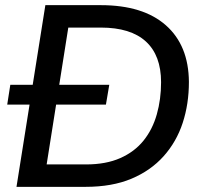

<svg xmlns="http://www.w3.org/2000/svg" viewBox="-20 -725 791 745"><path d="M44 0 156 -705H371Q535 -705 623.5 -627Q712 -549 713 -407Q713 -322 689 -248.5Q665 -175 615 -119Q565 -63 490 -31.5Q415 0 312 0ZM161 -87H314Q391 -87 446.5 -111.5Q502 -136 537 -179.5Q572 -223 588.5 -281.5Q605 -340 605 -406Q605 -510 546 -564Q487 -618 371 -618H245ZM8 -319 20 -396H404L391 -319Z"/></svg>

Font: Nunito Sans 12pt ExtraLight 12pt SemiBold
Style: Italic
Weight: 600
Italic angle: -9°
Version: Version 3.101;gftools[0.9.27]